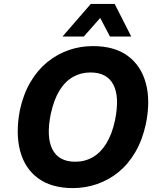

<svg xmlns="http://www.w3.org/2000/svg" viewBox="-20 -952 817 983"><path d="M353 11Q244 11 175.5 -39Q107 -89 83 -179.5Q59 -270 82 -389Q100 -471 136 -532Q172 -593 221.5 -633.5Q271 -674 330.5 -695Q390 -716 456 -716Q566 -716 634 -666Q702 -616 726.5 -526.5Q751 -437 727 -318Q709 -235 673 -173.5Q637 -112 587.5 -71.5Q538 -31 478 -10Q418 11 353 11ZM365 -124Q415 -124 455.5 -147.5Q496 -171 525 -218.5Q554 -266 569 -337Q593 -456 560.5 -518.5Q528 -581 443 -581Q394 -581 353.5 -558Q313 -535 284.5 -488.5Q256 -442 240 -369Q216 -250 248.5 -187Q281 -124 365 -124ZM300 -765 445 -932H567L652 -765H543L493 -860L409 -765Z"/></svg>

Font: Nunito Sans 7pt SemiCondensed ExtraBold
Style: Italic
Weight: 800
Width: 4
Italic angle: -9°
Designer: Vernon Adams
Foundry: Vernon Adams
Version: Version 3.101;gftools[0.9.27]